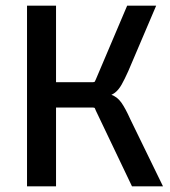

<svg xmlns="http://www.w3.org/2000/svg" viewBox="-20 -655 598 675"><path d="M177 0H75V-635H177ZM295 -311H159V-366H306Q312 -366 313.5 -368.5Q315 -371 317 -376L427 -635H529L431 -405Q418 -376 407.5 -357.5Q397 -339 384 -329Q371 -319 349.5 -315Q328 -311 295 -311ZM306 -277H155V-331H301Q346 -331 369 -323Q392 -315 406.5 -294.5Q421 -274 438 -236L553 0H444L317 -266Q315 -272 313.5 -274.5Q312 -277 306 -277Z"/></svg>

Font: Gemunu Libre ExtraLight SemiBold
Style: Regular
Weight: 600
Version: Version 1.100